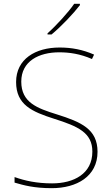

<svg xmlns="http://www.w3.org/2000/svg" viewBox="-20 -972 583 1002"><path d="M397 -945V-952H367C338 -909 273 -838 228 -798V-792H249C302 -836 362 -900 397 -945ZM489 -180C489 -298 404 -335 277 -375C174 -407 91 -437 91 -546C91 -653 183 -699 289 -699C342 -699 398 -691 460 -664L471 -687C412 -713 354 -724 291 -724C165 -724 64 -664 64 -544C64 -425 147 -389 263 -352C386 -313 462 -280 462 -181C462 -65 365 -15 252 -15C171 -15 109 -29 56 -48V-19C104 -5 158 10 250 10C380 10 489 -51 489 -180Z"/></svg>

Font: Noto Sans Lao Thin
Style: Regular
Weight: 100
Designer: Monotype Design Team
Foundry: Monotype Imaging Inc.
Version: Version 2.003